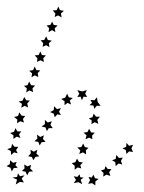

<svg xmlns="http://www.w3.org/2000/svg" viewBox="-33 -569 441 586"><path d="M373 -127 368 -116 373 -105 361 -107 353 -99 351 -111 341 -116 352 -121 353 -133 361 -124ZM342 -88 336 -78 340 -67 329 -70 320 -62 319 -74 309 -80 320 -84 322 -96 330 -87ZM307 -53 300 -43 304 -32 292 -36 282 -30 283 -41 275 -49 286 -52 289 -62 296 -53ZM268 -23 258 -15V-3L248 -10L236 -8L242 -19L237 -29L247 -27L252 -36L257 -25ZM218 -7 206 -13 192 -10 199 -20 192 -31 203 -29 210 -37 212 -28 222 -27 213 -20ZM195 -51V-63L186 -71L197 -74L202 -85L208 -75L220 -73L212 -65L215 -55L204 -58ZM209 -99 212 -110 203 -119 215 -120 221 -131 226 -120 237 -118 229 -110 230 -98 220 -104ZM228 -144 231 -156 222 -164 234 -166 239 -176 245 -165 256 -164 248 -155 249 -144 239 -149ZM246 -190 247 -201 238 -208 249 -211 253 -222 260 -213H272L264 -203L267 -191L256 -196ZM255 -237 252 -247 240 -248 248 -255 243 -264 255 -263 263 -272 265 -258 274 -246H262ZM233 -273 222 -274 217 -263 213 -274 203 -273 209 -283 203 -294 218 -290 232 -294 227 -283ZM189 -270 180 -262 184 -250 173 -255 164 -248V-260L154 -267L166 -271L172 -283L177 -272ZM153 -239 147 -228 153 -218 142 -220 134 -211 131 -222 120 -227 131 -233 132 -245 141 -236ZM125 -199 121 -188 128 -178H116L110 -169L106 -180L94 -183L104 -190V-203L113 -195ZM101 -156 98 -145 106 -136 94 -135 88 -125 84 -136 72 -138 81 -146 80 -158 90 -151ZM81 -112 78 -100 87 -92 75 -90 69 -80 64 -90 53 -92 61 -101 60 -112 70 -106ZM62 -66 59 -55 68 -46 56 -45 50 -34 45 -45 34 -47 42 -55 41 -67 51 -61ZM40 -12 28 -14 15 -6 19 -21 5 -27 19 -29 22 -40 28 -31 42 -34 33 -24ZM3 -46 -1 -57 -13 -62 -3 -68 -2 -80 7 -72 18 -75 14 -65 21 -57 9 -56ZM1 -96 0 -108 -11 -114 1 -118 4 -130 11 -121H23L16 -111L21 -101L10 -104ZM8 -145V-156L-2 -163L10 -167L14 -178L20 -168H32L25 -159L29 -148L18 -152ZM19 -193 20 -204 10 -212 22 -215 26 -226 33 -216 44 -215 37 -206 40 -195 29 -199ZM32 -240 34 -252 24 -259 36 -262 41 -273 47 -263 58 -262 50 -253 53 -241 42 -246ZM47 -287 49 -299 40 -307 51 -309 56 -320 62 -309 74 -308 66 -299 68 -288 57 -293ZM63 -333 65 -345 56 -353 68 -355 73 -366 78 -355 90 -354 82 -346 84 -334 73 -339ZM80 -380 81 -391 73 -400 85 -401 90 -412 95 -401 107 -400 99 -391 101 -380 90 -385ZM97 -426 99 -437 91 -446 102 -447 108 -458 113 -447 125 -445 116 -437 118 -425 108 -431ZM115 -471 117 -483 109 -491 121 -493 126 -503 131 -493 143 -491 134 -483 136 -471 126 -477ZM134 -517 136 -528 128 -537 140 -538 145 -549 150 -538 162 -536 153 -528 155 -516 144 -522Z"/></svg>

Font: Santa christmas start
Style: Regular
Weight: 400
Designer: MUHAMMAD YONI
Version: Version 001.000